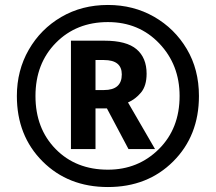

<svg xmlns="http://www.w3.org/2000/svg" viewBox="-20 -744 869 774"><path d="M415 10Q575 10 678.5 -93.5Q782 -197 782 -357Q782 -464 733 -546.5Q684 -629 601 -676.5Q518 -724 415 -724Q310 -724 227 -675.5Q144 -627 96 -543.5Q48 -460 48 -357Q48 -197 151.5 -93.5Q255 10 415 10ZM415 -60Q286 -60 204.5 -143Q123 -226 123 -357Q123 -488 205.5 -571.5Q288 -655 415 -655Q540 -655 622 -569Q704 -483 704 -357Q704 -226 620.5 -143Q537 -60 415 -60ZM365 -381V-502H399Q471 -502 471 -444Q471 -381 399 -381ZM266 -143H365V-307H411L498 -143H605L496 -331Q526 -344 548.5 -371Q571 -398 571 -447Q571 -511 530.5 -545.5Q490 -580 401 -580H266Z"/></svg>

Font: Noto Sans UI Extra
Style: Regular
Weight: 800
Designer: Monotype Design Team
Foundry: Monotype Imaging Inc.
Version: Version 1.901